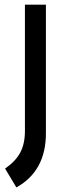

<svg xmlns="http://www.w3.org/2000/svg" viewBox="-20 -798 302 831"><path d="M50.8 13.2 2 -68.4Q47.9 -100.1 67.9 -138.2Q87.9 -176.3 87.9 -231V-777.8H178.7V-221.2Q178.7 -57.6 50.8 13.2Z"/></svg>

Font: Voltaire
Style: Regular
Weight: 400
Designer: Yvonne Schttler
Foundry: Yvonne Schttler
Version: Version 1.003